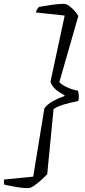

<svg xmlns="http://www.w3.org/2000/svg" viewBox="-55 -816 443 1000"><path d="M92 164Q74 164 50.5 161Q27 158 5.5 153.5Q-16 149 -32 146Q-34 141 -34.5 133.5Q-35 126 -34 119L118 104L176 -251Q190 -272 218.5 -288Q247 -304 281 -316V-320Q270 -326 254.5 -335.5Q239 -345 226 -359Q213 -373 208 -391L282 -735L132 -751Q135 -764 140 -770.5Q145 -777 148 -780Q176 -785 213 -790.5Q250 -796 278 -796Q290 -796 304 -786Q318 -776 331.5 -761.5Q345 -747 353 -733L254 -388Q271 -371 301 -358.5Q331 -346 351 -344Q353 -336 355 -323.5Q357 -311 353 -290Q332 -286 307.5 -280Q283 -274 260.5 -266Q238 -258 224 -248L191 91Q176 107 157 124Q138 141 120.5 152.5Q103 164 92 164Z"/></svg>

Font: Texturina Medium 12pt ExtraLight
Style: Italic
Weight: 250
Italic angle: -11°
Version: Version 1.002